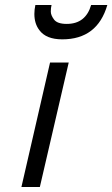

<svg xmlns="http://www.w3.org/2000/svg" viewBox="-20 -751 451 771"><path d="M66 0 181 -500H256L140 0ZM187 -731Q184 -719 184 -704.5Q184 -690 197 -672.5Q210 -655 248 -655Q324 -655 346 -731H411Q371 -593 230 -593Q165 -593 138 -630Q118 -656 118 -695Q118 -712 122 -731Z"/></svg>

Font: Titillium Web
Style: Italic
Weight: 400
Italic angle: -13°
Version: Version 1.002;PS 57.000;hotconv 1.0.70;makeotf.lib2.5.55311